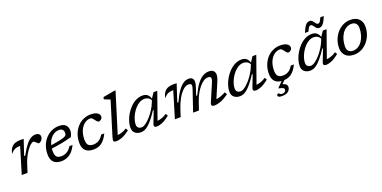

<svg xmlns="http://www.w3.org/2000/svg" viewBox="-13 -1755 5972 3000"><g transform="rotate(-20 2973.0 -255.0)"><path d="M196 -436.5H191.5Q143 -436.5 106.8 -420.2Q70.5 -404 41 -366L36 -368Q51 -429 78.2 -462.5Q105.5 -496 145 -509Q184.5 -522 235 -522Q247 -522 259.8 -521.5Q272.5 -521 285.5 -520L200.5 -266.5H219Q272.5 -364.5 316.5 -420.2Q360.5 -476 400.2 -499Q440 -522 479 -522Q520.5 -522 538.2 -504.2Q556 -486.5 556 -463Q556 -432.5 541.2 -412.5Q526.5 -392.5 509 -383Q491.5 -373.5 483.5 -373.5Q481.5 -373.5 472.2 -382Q463 -390.5 451.5 -400.5Q440.5 -410.5 429.8 -419Q419 -427.5 414.5 -427.5Q391.5 -427.5 362.2 -402.5Q333 -377.5 302.8 -335Q272.5 -292.5 246 -239.8Q219.5 -187 202 -131L160.5 0H64Z M970.5 -169.5Q921 -68.5 858.2 -29.2Q795.5 10 726 10Q552.5 10 552.5 -163.5Q552.5 -242.5 577.2 -308Q602 -373.5 646 -421.5Q690 -469.5 748 -495.8Q806 -522 872 -522Q950 -522 982.8 -485.2Q1015.5 -448.5 1015.5 -395Q1015.5 -369 1007.5 -341.8Q999.5 -314.5 986.5 -294Q901.5 -269.5 813.2 -253Q725 -236.5 647.5 -228Q645.5 -207.5 645.5 -185.5Q645.5 -116 670.2 -90Q695 -64 748 -64Q797 -64 840.5 -88.5Q884 -113 919 -169.5ZM849.5 -462.5Q785 -462.5 731.2 -413.8Q677.5 -365 656.5 -279Q755.5 -294.5 810.8 -306.8Q866 -319 890.5 -330.5Q915 -342 920.8 -356Q926.5 -370 926.5 -389.5Q926.5 -423 907 -442.8Q887.5 -462.5 849.5 -462.5Z M1375 -465Q1316.5 -465 1271 -428.5Q1225.5 -392 1199.2 -329Q1173 -266 1173 -185.5Q1173 -116 1200.2 -90Q1227.5 -64 1280.5 -64Q1329.5 -64 1371 -87.8Q1412.5 -111.5 1446.5 -169.5H1498Q1458 -83.5 1401 -36.8Q1344 10 1258.5 10Q1080 10 1080 -163.5Q1080 -238.5 1103.5 -303.5Q1127 -368.5 1169.8 -417.8Q1212.5 -467 1270.5 -494.5Q1328.5 -522 1397.5 -522Q1467.5 -522 1506 -497.8Q1544.5 -473.5 1544.5 -437Q1544.5 -411 1524.2 -392.2Q1504 -373.5 1482 -373.5Q1463 -373.5 1430 -419Q1396.5 -465 1375 -465Z M1772 -633.5 1673 -673 1681 -707.5 1872.5 -742H1893.5L1687 -73.5Q1719.5 -75.5 1758.2 -87.5Q1797 -99.5 1839.5 -127L1862 -89Q1784 -29 1729 -9.5Q1674 10 1637 10Q1600.5 10 1592 -5.2Q1583.5 -20.5 1599 -71.5Z M2270.5 -46 2348.5 -248.5H2336Q2281.5 -166.5 2239.2 -115.5Q2197 -64.5 2163.2 -37.2Q2129.5 -10 2101 0Q2072.5 10 2045.5 10Q1986.5 10 1949 -21.8Q1911.5 -53.5 1911.5 -113.5Q1911.5 -162 1928.8 -217.5Q1946 -273 1977.8 -326.8Q2009.5 -380.5 2053 -424.8Q2096.5 -469 2149 -495.5Q2201.5 -522 2260.5 -522Q2310 -522 2340.8 -496.8Q2371.5 -471.5 2384 -425.5L2442 -512H2504L2347.5 -70Q2380 -72 2420.2 -85.5Q2460.5 -99 2505 -128L2526.5 -92Q2448 -28.5 2395.2 -9.2Q2342.5 10 2314 10Q2249 10 2270.5 -46ZM2006 -131.5Q2006 -95 2026.5 -77Q2047 -59 2081.5 -59Q2111 -59 2150.8 -87Q2190.5 -115 2231.8 -161.5Q2273 -208 2308.8 -265Q2344.5 -322 2366 -380L2375 -403.5Q2354.5 -436.5 2328 -449.8Q2301.5 -463 2271.5 -463Q2227.5 -463 2187.8 -440.8Q2148 -418.5 2114.8 -381.5Q2081.5 -344.5 2057 -300.5Q2032.5 -256.5 2019.2 -212.2Q2006 -168 2006 -131.5Z M3510 -90.5Q3428 -31 3368.8 -10.5Q3309.5 10 3268.5 10Q3236.5 10 3225.2 -4.8Q3214 -19.5 3229.5 -56.5L3348 -334Q3359.5 -361.5 3363.8 -377Q3368 -392.5 3368 -403Q3368 -419.5 3357.2 -429.2Q3346.5 -439 3320.5 -439Q3282 -439 3244 -414.5Q3206 -390 3171 -347.5Q3136 -305 3106.5 -249.8Q3077 -194.5 3056 -133L3010.5 0H2913.5L3027 -334Q3036.5 -361.5 3040 -377Q3043.5 -392.5 3043.5 -403Q3043.5 -419.5 3032.5 -429.2Q3021.5 -439 2995 -439Q2948.5 -439 2902 -396.2Q2855.5 -353.5 2815 -281.5Q2774.5 -209.5 2746 -121L2707 0H2610.5L2742 -436.5H2737.5Q2689 -436.5 2652.8 -420.2Q2616.5 -404 2587 -366L2582 -368Q2597 -429 2624.2 -462.5Q2651.5 -496 2691 -509Q2730.5 -522 2781 -522Q2805.5 -522 2829 -520L2735 -231.5H2753.5Q2806 -344.5 2852 -407.5Q2898 -470.5 2940.8 -496.2Q2983.5 -522 3025 -522Q3071 -522 3089.2 -500Q3107.5 -478 3107.5 -445.5Q3107.5 -421 3100 -392.8Q3092.5 -364.5 3076.5 -316.5L3048 -231.5H3066Q3118.5 -342.5 3166.8 -405.8Q3215 -469 3263.5 -495.5Q3312 -522 3364 -522Q3414.5 -522 3438.5 -496.5Q3462.5 -471 3462.5 -433Q3462.5 -413 3455.8 -385.2Q3449 -357.5 3429 -311L3327.5 -73.5Q3391.5 -78 3486.5 -128.5Z M3916.5 -46 3994.5 -248.5H3982Q3927.5 -166.5 3885.2 -115.5Q3843 -64.5 3809.2 -37.2Q3775.5 -10 3747 0Q3718.5 10 3691.5 10Q3632.5 10 3595 -21.8Q3557.5 -53.5 3557.5 -113.5Q3557.5 -162 3574.8 -217.5Q3592 -273 3623.8 -326.8Q3655.5 -380.5 3699 -424.8Q3742.5 -469 3795 -495.5Q3847.5 -522 3906.5 -522Q3956 -522 3986.8 -496.8Q4017.5 -471.5 4030 -425.5L4088 -512H4150L3993.5 -70Q4026 -72 4066.2 -85.5Q4106.5 -99 4151 -128L4172.5 -92Q4094 -28.5 4041.2 -9.2Q3988.5 10 3960 10Q3895 10 3916.5 -46ZM3652 -131.5Q3652 -95 3672.5 -77Q3693 -59 3727.5 -59Q3757 -59 3796.8 -87Q3836.5 -115 3877.8 -161.5Q3919 -208 3954.8 -265Q3990.5 -322 4012 -380L4021 -403.5Q4000.5 -436.5 3974 -449.8Q3947.5 -463 3917.5 -463Q3873.5 -463 3833.8 -440.8Q3794 -418.5 3760.8 -381.5Q3727.5 -344.5 3703 -300.5Q3678.5 -256.5 3665.2 -212.2Q3652 -168 3652 -131.5Z M4308.5 232.5Q4270.5 232.5 4256 224Q4241.5 215.5 4241.5 200.5Q4241.5 189 4248.8 180.8Q4256 172.5 4267 172.5Q4271 172.5 4277.8 179.2Q4284.5 186 4295.8 192.8Q4307 199.5 4324 199.5Q4354 199.5 4370.2 185.5Q4386.5 171.5 4386.5 149Q4386.5 133 4367.8 121.8Q4349 110.5 4297 101.5L4300 91.5L4382.5 8.5Q4233 -4.5 4233 -163.5Q4233 -238.5 4256.5 -303.5Q4280 -368.5 4322.8 -417.8Q4365.5 -467 4423.5 -494.5Q4481.5 -522 4550.5 -522Q4620.5 -522 4659 -497.8Q4697.5 -473.5 4697.5 -437Q4697.5 -411 4677.2 -392.2Q4657 -373.5 4635 -373.5Q4616 -373.5 4583 -419Q4549.5 -465 4528 -465Q4469.5 -465 4424 -428.5Q4378.5 -392 4352.2 -329Q4326 -266 4326 -185.5Q4326 -116 4353.2 -90Q4380.5 -64 4433.5 -64Q4482.5 -64 4524 -87.8Q4565.5 -111.5 4599.5 -169.5H4651Q4613 -88 4559.8 -41.5Q4506.5 5 4428 9.5L4377.5 59.5Q4419 71 4435 88.5Q4451 106 4451 128Q4451 171.5 4416.2 202Q4381.5 232.5 4308.5 232.5Z M5085.5 -46 5163.5 -248.5H5151Q5096.5 -166.5 5054.2 -115.5Q5012 -64.5 4978.2 -37.2Q4944.5 -10 4916 0Q4887.5 10 4860.5 10Q4801.5 10 4764 -21.8Q4726.5 -53.5 4726.5 -113.5Q4726.5 -162 4743.8 -217.5Q4761 -273 4792.8 -326.8Q4824.5 -380.5 4868 -424.8Q4911.5 -469 4964 -495.5Q5016.5 -522 5075.5 -522Q5125 -522 5155.8 -496.8Q5186.5 -471.5 5199 -425.5L5257 -512H5319L5162.5 -70Q5195 -72 5235.2 -85.5Q5275.5 -99 5320 -128L5341.5 -92Q5263 -28.5 5210.2 -9.2Q5157.5 10 5129 10Q5064 10 5085.5 -46ZM4821 -131.5Q4821 -95 4841.5 -77Q4862 -59 4896.5 -59Q4926 -59 4965.8 -87Q5005.5 -115 5046.8 -161.5Q5088 -208 5123.8 -265Q5159.5 -322 5181 -380L5190 -403.5Q5169.5 -436.5 5143 -449.8Q5116.5 -463 5086.5 -463Q5042.5 -463 5002.8 -440.8Q4963 -418.5 4929.8 -381.5Q4896.5 -344.5 4872 -300.5Q4847.5 -256.5 4834.2 -212.2Q4821 -168 4821 -131.5ZM5348.5 -720.5Q5323.5 -659 5303 -626.5Q5282.5 -594 5262.2 -581.8Q5242 -569.5 5218 -569.5Q5196.5 -569.5 5181.8 -582.5Q5167 -595.5 5155.2 -612.2Q5143.5 -629 5132.5 -642Q5121.5 -655 5107.5 -655Q5096 -655 5086.5 -649.2Q5077 -643.5 5066 -626Q5055 -608.5 5039 -572.5H4982Q5007 -634 5027.5 -666.5Q5048 -699 5068.2 -711.2Q5088.5 -723.5 5112.5 -723.5Q5134 -723.5 5148.8 -710.5Q5163.5 -697.5 5175.2 -680.8Q5187 -664 5198 -651Q5209 -638 5223 -638Q5234.5 -638 5244 -643.8Q5253.5 -649.5 5264.5 -667.2Q5275.5 -685 5291.5 -720.5Z M5715 -522Q5808 -522 5856.2 -473Q5904.5 -424 5904.5 -347Q5904.5 -275 5880.5 -210.5Q5856.5 -146 5813.5 -96.2Q5770.5 -46.5 5713.5 -18.2Q5656.5 10 5590.5 10Q5497.5 10 5449.2 -39Q5401 -88 5401 -165Q5401 -237 5425 -301.5Q5449 -366 5492 -415.8Q5535 -465.5 5592 -493.8Q5649 -522 5715 -522ZM5593.5 -54Q5643 -54 5682.8 -78.8Q5722.5 -103.5 5750.8 -146Q5779 -188.5 5794 -242.8Q5809 -297 5809 -356Q5809 -404 5783.5 -431Q5758 -458 5712 -458Q5662.5 -458 5622.8 -433.2Q5583 -408.5 5554.8 -366Q5526.5 -323.5 5511.5 -269.2Q5496.5 -215 5496.5 -156Q5496.5 -108 5522.2 -81Q5548 -54 5593.5 -54Z"/></g></svg>

Font: Newsreader Caption
Style: Italic
Weight: 400
Italic angle: -17°
Designer: Hugues Gentile
Foundry: Production Type
Version: Version 1.001